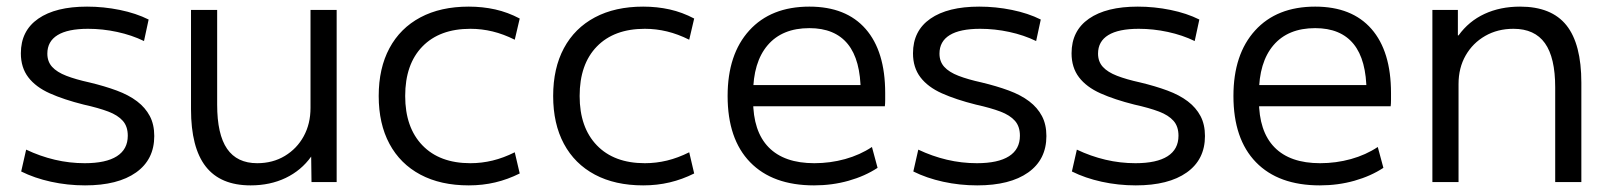

<svg xmlns="http://www.w3.org/2000/svg" viewBox="-20 -550 4865 580"><path d="M237 10Q184 10 134 -1Q84 -12 44 -32L59 -98Q101 -78 145.5 -67.5Q190 -57 236 -57Q300 -57 333 -78Q366 -99 366 -140Q366 -168 351 -185Q336 -202 307 -213Q278 -224 233 -234Q173 -249 130.5 -268Q88 -287 65.5 -316.5Q43 -346 43 -389Q43 -457 95.5 -493.5Q148 -530 243 -530Q293 -530 342 -520Q391 -510 429 -491L415 -426Q378 -444 334 -453.5Q290 -463 246 -463Q185 -463 154 -444Q123 -425 123 -388Q123 -364 137.5 -348Q152 -332 180.5 -321Q209 -310 250 -301Q296 -290 332.5 -276.5Q369 -263 394 -244Q419 -225 432.5 -199.5Q446 -174 446 -139Q446 -68 391 -29Q336 10 237 10Z M737 10Q646 10 601.5 -47Q557 -104 557 -220V-520H636V-234Q636 -144 666 -100.5Q696 -57 757 -57Q804 -57 840.5 -79Q877 -101 897.5 -138.5Q918 -176 918 -224V-520H997V0H921L920 -77Q890 -35 843 -12.5Q796 10 737 10Z M1396 10Q1311 10 1250 -22.5Q1189 -55 1156.5 -115.5Q1124 -176 1124 -260Q1124 -344 1156.5 -404.5Q1189 -465 1250 -497.5Q1311 -530 1396 -530Q1438 -530 1476 -521.5Q1514 -513 1550 -494L1535 -430Q1501 -447 1468 -455Q1435 -463 1401 -463Q1308 -463 1256 -409.5Q1204 -356 1204 -260Q1204 -165 1256 -111Q1308 -57 1401 -57Q1435 -57 1468 -65Q1501 -73 1535 -90L1550 -26Q1514 -8 1476 1Q1438 10 1396 10Z M1923 10Q1838 10 1777 -22.5Q1716 -55 1683.5 -115.5Q1651 -176 1651 -260Q1651 -344 1683.5 -404.5Q1716 -465 1777 -497.5Q1838 -530 1923 -530Q1965 -530 2003 -521.5Q2041 -513 2077 -494L2062 -430Q2028 -447 1995 -455Q1962 -463 1928 -463Q1835 -463 1783 -409.5Q1731 -356 1731 -260Q1731 -165 1783 -111Q1835 -57 1928 -57Q1962 -57 1995 -65Q2028 -73 2062 -90L2077 -26Q2041 -8 2003 1Q1965 10 1923 10Z M2439 10Q2314 10 2246 -60Q2178 -130 2178 -260Q2178 -386 2243.5 -458Q2309 -530 2425 -530Q2536 -530 2595 -462.5Q2654 -395 2654 -269Q2654 -259 2654 -248Q2654 -237 2653 -229H2221V-293H2595L2580 -272Q2580 -369 2541 -417Q2502 -465 2425 -465Q2343 -465 2299 -413.5Q2255 -362 2255 -267V-247Q2255 -153 2302 -105Q2349 -57 2440 -57Q2488 -57 2533 -69.5Q2578 -82 2614 -106L2631 -43Q2593 -18 2543.5 -4Q2494 10 2439 10Z M2932 10Q2879 10 2829 -1Q2779 -12 2739 -32L2754 -98Q2796 -78 2840.5 -67.5Q2885 -57 2931 -57Q2995 -57 3028 -78Q3061 -99 3061 -140Q3061 -168 3046 -185Q3031 -202 3002 -213Q2973 -224 2928 -234Q2868 -249 2825.5 -268Q2783 -287 2760.5 -316.5Q2738 -346 2738 -389Q2738 -457 2790.5 -493.5Q2843 -530 2938 -530Q2988 -530 3037 -520Q3086 -510 3124 -491L3110 -426Q3073 -444 3029 -453.5Q2985 -463 2941 -463Q2880 -463 2849 -444Q2818 -425 2818 -388Q2818 -364 2832.5 -348Q2847 -332 2875.5 -321Q2904 -310 2945 -301Q2991 -290 3027.5 -276.5Q3064 -263 3089 -244Q3114 -225 3127.5 -199.5Q3141 -174 3141 -139Q3141 -68 3086 -29Q3031 10 2932 10Z M3411 10Q3358 10 3308 -1Q3258 -12 3218 -32L3233 -98Q3275 -78 3319.5 -67.5Q3364 -57 3410 -57Q3474 -57 3507 -78Q3540 -99 3540 -140Q3540 -168 3525 -185Q3510 -202 3481 -213Q3452 -224 3407 -234Q3347 -249 3304.5 -268Q3262 -287 3239.5 -316.5Q3217 -346 3217 -389Q3217 -457 3269.5 -493.5Q3322 -530 3417 -530Q3467 -530 3516 -520Q3565 -510 3603 -491L3589 -426Q3552 -444 3508 -453.5Q3464 -463 3420 -463Q3359 -463 3328 -444Q3297 -425 3297 -388Q3297 -364 3311.5 -348Q3326 -332 3354.5 -321Q3383 -310 3424 -301Q3470 -290 3506.5 -276.5Q3543 -263 3568 -244Q3593 -225 3606.5 -199.5Q3620 -174 3620 -139Q3620 -68 3565 -29Q3510 10 3411 10Z M3967 10Q3842 10 3774 -60Q3706 -130 3706 -260Q3706 -386 3771.5 -458Q3837 -530 3953 -530Q4064 -530 4123 -462.5Q4182 -395 4182 -269Q4182 -259 4182 -248Q4182 -237 4181 -229H3749V-293H4123L4108 -272Q4108 -369 4069 -417Q4030 -465 3953 -465Q3871 -465 3827 -413.5Q3783 -362 3783 -267V-247Q3783 -153 3830 -105Q3877 -57 3968 -57Q4016 -57 4061 -69.5Q4106 -82 4142 -106L4159 -43Q4121 -18 4071.5 -4Q4022 10 3967 10Z M4307 0V-520H4384V-443H4386Q4417 -486 4464.5 -508Q4512 -530 4572 -530Q4667 -530 4712 -473.5Q4757 -417 4757 -300V0H4678V-286Q4678 -376 4647 -419.5Q4616 -463 4552 -463Q4504 -463 4466.5 -441.5Q4429 -420 4407.5 -382.5Q4386 -345 4386 -296V0Z"/></svg>

Font: M PLUS 2 Thin
Style: Regular
Weight: 400
Version: Version 1.001